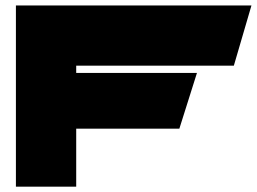

<svg xmlns="http://www.w3.org/2000/svg" viewBox="-20 -693 953 712"><path d="M847.2 -449.6 912.5 -672.8H39V-0.7H262.6V-215.8H645.1L710.4 -422.6H262.6V-449.6Z"/></svg>

Font: JUMBOTRON
Style: Regular
Weight: 400
Designer: Ian Langley
Foundry: Ian Langley
Version: Version 1.005;Fontself Maker 3.5.8